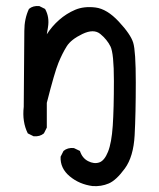

<svg xmlns="http://www.w3.org/2000/svg" viewBox="-20 -502 540 651"><path d="M293.9 128.9Q249 123 216.3 95.7Q183.6 68.4 185.5 29.3L195.3 9.8Q209 -2 230.5 0L251 9.8Q258.8 34.2 278.8 44.4Q298.8 54.7 316.4 48.8Q334 43 346.2 12.7Q358.4 -17.6 362.3 -75.7Q366.2 -133.8 366.2 -227.5Q366.2 -321.3 354.5 -344.7Q342.8 -368.2 320.3 -386.7Q297.9 -405.3 259.3 -386.7Q220.7 -368.2 206.1 -344.7Q191.4 -321.3 178.2 -289.1Q165 -256.8 138.7 -153.3V-69.3L128.9 -49.8Q115.2 -38.1 93.8 -40L74.2 -49.8Q54.7 -88.9 60.5 -139.6L62.5 -397.5Q62.5 -438.5 78.1 -471.7Q91.8 -483.4 113.3 -481.4L132.8 -471.7Q148.4 -444.3 142.6 -409.2L138.7 -385.7Q156.2 -413.1 180.7 -434.6Q205.1 -456.1 234.9 -468.8Q264.6 -481.4 303.7 -476.6Q342.8 -471.7 382.8 -428.7Q422.9 -385.7 431.6 -357.4Q440.4 -329.1 440.4 -222.7Q440.4 -116.2 436.5 -43.5Q432.6 29.3 403.3 69.3Q374 109.4 348.6 120.1Q323.2 130.9 293.9 128.9Z"/></svg>

Font: JasonHandwriting2
Style: Regular
Weight: 400
Version: Version 1.05.10